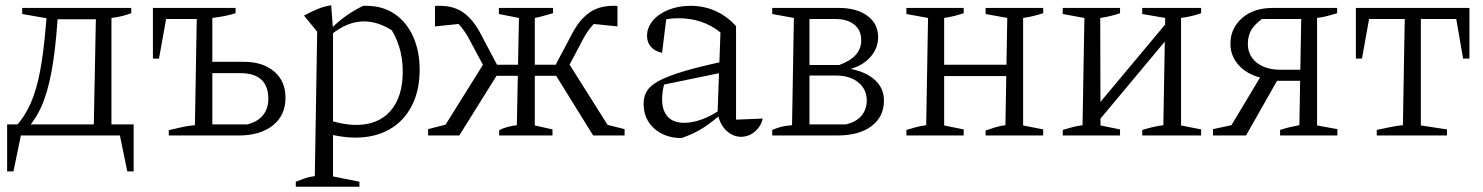

<svg xmlns="http://www.w3.org/2000/svg" viewBox="-20 -513 5616 727"><path d="M76 -19 38 -32Q73 -70 95.5 -120.5Q118 -171 131.5 -242Q145 -313 153 -410L156 -444L64 -460V-483H477V-463Q461 -457 443.5 -452.5Q426 -448 402 -445V-31H335L343 -440H198Q190 -322 175 -241.5Q160 -161 136 -108Q112 -55 76 -19ZM7 136V-42H486V136H462L434 0H59L31 136Z M619 0V-20Q644 -26 668.5 -31.5Q693 -37 718 -39L725 -441H609L582 -291H559V-483H872V-463Q850 -456 828.5 -452Q807 -448 784 -445V-42H917Q956 -52 976 -77Q996 -102 996 -138Q996 -236 890 -236H755V-279H903Q975 -279 1018 -242.5Q1061 -206 1061 -143Q1061 -76 1013 -38Q965 0 884 0Z M1326 8Q1295 8 1260 2Q1225 -4 1187 -17L1204 -65Q1241 -52 1272 -46Q1303 -40 1329 -40Q1412 -40 1458.5 -93Q1505 -146 1505 -242Q1505 -293 1491 -337.5Q1477 -382 1449 -420L1494 -376Q1426 -432 1358 -432Q1296 -432 1234 -382L1233 -404Q1262 -433 1292 -454Q1322 -475 1355 -491Q1358 -491 1361.5 -491Q1365 -491 1367 -491Q1429 -491 1474.5 -460Q1520 -429 1544.5 -374Q1569 -319 1569 -250Q1569 -170 1539 -112Q1509 -54 1454.5 -23Q1400 8 1326 8ZM1100 194V175Q1115 170 1131 163.5Q1147 157 1172 154L1181 -393L1131 -454Q1157 -468 1182 -478.5Q1207 -489 1234 -493L1241 -400V155L1341 175V194Z M1870 0V-20Q1885 -28 1902.5 -32.5Q1920 -37 1937 -39L1945 -445L1869 -460V-483H2074V-463Q2052 -457 2036.5 -452.5Q2021 -448 2005 -445V-38L2072 -23V0ZM1601 0V-24L1675 -43L1654 -20L1817 -281L1872 -245L1719 0ZM1827 -233 1756 -366Q1742 -392 1724.5 -413Q1707 -434 1693 -443L1734 -424L1627 -413V-490Q1632 -491 1636.5 -491Q1641 -491 1645 -491Q1700 -491 1736.5 -464Q1773 -437 1800 -385L1874 -245ZM1835 -226V-268H1958V-226ZM1990 -226V-268H2111V-226ZM2226 0 2074 -245 2128 -282 2292 -22 2270 -43 2345 -24V0ZM2118 -233 2072 -245 2146 -385Q2173 -437 2210 -464Q2247 -491 2302 -491Q2306 -491 2310 -491Q2314 -491 2318 -490V-413L2211 -424L2252 -443Q2238 -434 2220.5 -413.5Q2203 -393 2189 -367Z M2786 5Q2757 5 2732 -17Q2707 -39 2697 -83L2708 -390Q2642 -444 2548 -444Q2528 -444 2508.5 -441Q2489 -438 2471 -433L2504 -452L2487 -313Q2459 -319 2444.5 -336Q2430 -353 2430 -377Q2430 -409 2452 -435Q2474 -461 2511.5 -476Q2549 -491 2595 -491Q2646 -491 2690 -471Q2734 -451 2767 -414V-60L2868 -64Q2863 -42 2850 -26.5Q2837 -11 2820.5 -3Q2804 5 2786 5ZM2560 10Q2496 9 2456.5 -27Q2417 -63 2417 -120Q2417 -148 2430 -169Q2443 -190 2476 -207.5Q2509 -225 2569 -243Q2629 -261 2723 -281V-240L2476 -189L2497 -201Q2492 -186 2489.5 -168.5Q2487 -151 2487 -137Q2487 -95 2508 -71.5Q2529 -48 2571 -48Q2602 -48 2638 -61Q2674 -74 2714 -102V-85Q2680 -53 2643.5 -29.5Q2607 -6 2560 10Z M2904 0V-21Q2915 -26 2933.5 -31.5Q2952 -37 2979 -39L2986 -445L2904 -460V-483H3156Q3224 -483 3264.5 -453Q3305 -423 3305 -373Q3305 -331 3277 -298.5Q3249 -266 3201 -252Q3259 -241 3293 -210Q3327 -179 3327 -132Q3327 -71 3280 -35.5Q3233 0 3150 0ZM3045 -16 3019 -42H3183Q3222 -51 3242 -75Q3262 -99 3262 -132Q3262 -175 3230 -201Q3198 -227 3145 -227H3038V-267H3158Q3241 -297 3241 -360Q3241 -399 3214.5 -420Q3188 -441 3144 -441H3019L3045 -467Z M3712 0V-19Q3729 -25 3749 -31Q3769 -37 3787 -39L3794 -445L3712 -460V-483H3930V-463Q3911 -457 3893 -452.5Q3875 -448 3854 -445V-38L3930 -23V0ZM3412 0V-21Q3429 -26 3447 -31Q3465 -36 3487 -39L3494 -445L3412 -460V-483H3629V-463Q3611 -457 3593 -452.5Q3575 -448 3555 -445V-38L3629 -23V0ZM3525 -225V-268H3824V-225Z M4117 -28 4114 -88 4421 -455V-392ZM4004 0V-21Q4021 -26 4039 -31Q4057 -36 4079 -39L4086 -445L4004 -460V-483H4221V-463Q4203 -457 4185 -452.5Q4167 -448 4146 -445L4147 -38L4221 -23V0ZM4305 0V-21Q4325 -27 4346 -32Q4367 -37 4385 -39L4392 -445L4305 -460V-483H4528V-463Q4495 -451 4452 -445V-38L4528 -23V0Z M4827 0V-21Q4848 -28 4866 -32Q4884 -36 4900 -39L4907 -441H4746L4774 -451Q4744 -434 4724.5 -409Q4705 -384 4705 -346Q4705 -316 4721 -294Q4737 -272 4764.5 -260.5Q4792 -249 4824 -249H4938V-207H4810L4781 -214Q4739 -219 4707 -237Q4675 -255 4657 -283.5Q4639 -312 4639 -348Q4639 -405 4682.5 -444Q4726 -483 4800 -483H5043V-463Q5027 -458 5008.5 -453Q4990 -448 4967 -445V-38L5044 -24V0ZM4573 0V-24L4670 -45L4629 -16L4764 -241L4820 -215L4698 0Z M5544 -483V-291H5520L5494 -441H5360V-38L5459 -23V0H5193V-21Q5218 -26 5243 -31.5Q5268 -37 5292 -39L5299 -441H5164L5137 -291H5114V-483Z"/></svg>

Font: Piazzolla 24pt Light
Style: Regular
Weight: 300
Designer: Juan Pablo del Peral
Foundry: Huerta Tipografica
Version: Version 2.005